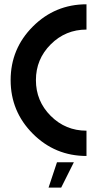

<svg xmlns="http://www.w3.org/2000/svg" viewBox="-20 -723 450 890"><path d="M380.9 -117.2V0Q235.4 0 132.3 -103Q29.3 -206.1 29.3 -351.6Q29.3 -497.1 132.3 -600.1Q235.4 -703.1 380.9 -703.1V-585.9Q283.7 -585.9 215.1 -517.3Q146.5 -448.7 146.5 -351.6Q146.5 -254.4 215.1 -185.8Q283.7 -117.2 380.9 -117.2ZM244.1 29.3H322.3L263.7 146.5H205.1Z"/></svg>

Font: Gerhaus
Style: Regular
Weight: 400
Designer: GGBotNet
Foundry: GGBotNet
Version: 1.01